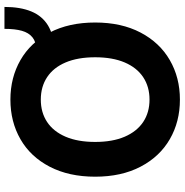

<svg xmlns="http://www.w3.org/2000/svg" viewBox="-4 -778 792 823"><g transform="rotate(-90 391.5 -366.0)"><path d="M591.3 -530.9V-606.4Q623.9 -606.4 643.5 -622.4Q663.2 -638.3 671.5 -667.8Q679.8 -697.3 679.8 -742.4H773.8Q773.8 -674.2 754.4 -627.3Q735 -580.4 694.2 -555.6Q653.5 -530.9 591.3 -530.9ZM376.6 9.7Q281.6 9.7 206.7 -33.7Q131.7 -77.1 88.9 -159.2Q46.1 -241.2 46.1 -353.6Q46.1 -466.1 88.9 -548.5Q131.7 -630.8 206.7 -673.8Q281.6 -716.9 376.6 -716.9Q470.9 -716.9 546 -673.8Q621 -630.8 664 -548.5Q707 -466.1 707 -353.6Q707 -241 664 -159.1Q621 -77.1 546 -33.7Q470.9 9.7 376.6 9.7ZM376.6 -586.6Q321.4 -586.6 280.7 -559.6Q240 -532.7 217.5 -480.4Q195.1 -428.1 195.1 -353.6Q195.1 -279.1 217.5 -227Q240 -174.9 280.7 -147.7Q321.4 -120.6 376.6 -120.6Q431.7 -120.6 472.6 -147.7Q513.5 -174.9 535.8 -227Q558 -279.1 558 -353.6Q558 -428.1 535.8 -480.4Q513.5 -532.7 472.6 -559.6Q431.7 -586.6 376.6 -586.6Z"/></g></svg>

Font: Pretendard Variable
Style: Regular
Weight: 400
Designer: Base glyphs from Inter by Rasmus Andersson; Hangul glyphs from Noto Sans CJK(Source Han Sans) by Jang Soo-young and Kang
Foundry: Kil Hyung-jin
Version: Version 1.100;FEAKit 1.0